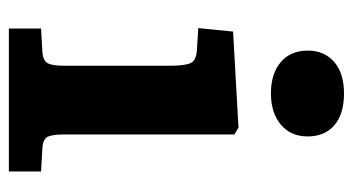

<svg xmlns="http://www.w3.org/2000/svg" viewBox="-206 -610 815 444"><g transform="rotate(90 202.0 -387.5)"><path d="M45.5 0V-74.5L100 -77.5Q119.5 -79 125.5 -89.5Q131.5 -100 131.5 -127.5V-374Q131.5 -406 125.5 -420Q119.5 -434 93 -435L44.5 -438L52.5 -518.5L274.5 -531L290.5 -521.5V-125Q290.5 -102.5 295.3 -90.8Q300 -79 322 -77.5L376 -74.5V0ZM195.5 -606Q150 -606 123.2 -628.7Q96.5 -651.5 96.5 -691Q96.5 -729.5 122.7 -752.3Q149 -775 195.5 -775Q243 -775 269 -752.8Q295 -730.5 295 -691Q295 -652 267.8 -629Q240.5 -606 195.5 -606Z"/></g></svg>

Font: Literata Variable Black
Style: Regular
Weight: 900
Designer: Latin by Veronika Burian and Jose Scaglione. Greek by Irene Vlachou. Cyrillic by Vera Evstafieva.
Foundry: TypeTogether
Version: Version 3.021